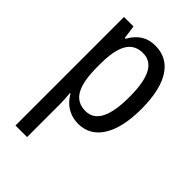

<svg xmlns="http://www.w3.org/2000/svg" viewBox="-232 -640 972 972"><g transform="rotate(45 254.0 -153.5)"><path d="M286 -547C226 -547 184 -518 154 -464H149L139 -537H71V240H154V6C154 -16 152 -44 150 -71H154C181 -22 228 10 289 10C398 10 463 -90 463 -269C463 -454 398 -547 286 -547ZM269 -476C345 -476 377 -403 377 -269C377 -134 343 -62 270 -62C187 -62 154 -128 154 -266V-285C155 -415 189 -476 269 -476Z"/></g></svg>

Font: Noto Sans Kannada Condensed
Style: Regular
Weight: 400
Width: 3
Designer: Jelle Bosma - Monotype Design Team
Foundry: Monotype Imaging Inc.
Version: Version 2.005